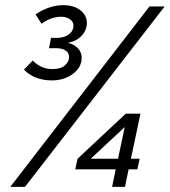

<svg xmlns="http://www.w3.org/2000/svg" viewBox="-20 -725 659 745"><path d="M181 -413Q148 -413 120.5 -423.5Q93 -434 73 -455L107 -490Q123 -474 141.5 -465.5Q160 -457 184 -457Q215 -457 231.5 -471Q248 -485 248 -504Q248 -520 234.5 -529Q221 -538 198 -538H170L178 -578H201Q229 -578 247 -591.5Q265 -605 265 -626Q265 -641 251 -650.5Q237 -660 217 -660Q199 -660 181 -654Q163 -648 141 -633L118 -669Q142 -686 170 -695.5Q198 -705 225 -705Q266 -705 291.5 -685.5Q317 -666 317 -636Q317 -608 297 -586.5Q277 -565 244 -559Q268 -553 282.5 -537.5Q297 -522 297 -501Q297 -464 263 -438.5Q229 -413 181 -413ZM415 0 429 -68H272L281 -109L468 -284H525L488 -109H522L513 -68H479L465 0ZM332 -109H438L464 -232ZM20 0 560 -700H619L77 0Z"/></svg>

Font: Red Hat Mono
Style: Italic
Weight: 400
Italic angle: -12°
Monospace: yes
Designer: Pentagram, MCKL
Foundry: MCKL
Version: Version 1.030